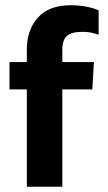

<svg xmlns="http://www.w3.org/2000/svg" viewBox="-20 -710 411 730"><path d="M82 0V-370H16V-474H82V-522Q82 -596 124 -643Q166 -690 248 -690Q281 -690 307 -685Q333 -680 355 -671V-578Q340 -583 326 -586Q312 -589 295 -589Q252 -589 234.5 -573.5Q217 -558 217 -520V-474H337L331 -370H217V0Z"/></svg>

Font: Kanit Medium
Style: Regular
Weight: 500
Designer: Katatrad Team
Foundry: CadsonDemak
Version: Version 2.000; ttfautohint (v1.8.3)